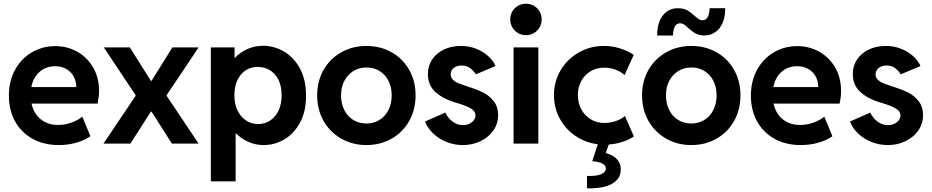

<svg xmlns="http://www.w3.org/2000/svg" viewBox="-20 -781 5066 1044"><path d="M28.3 -260.7Q28.3 -340.8 62.3 -402.1Q96.2 -463.4 153.8 -496.8Q211.4 -530.3 280.3 -530.3Q345.2 -530.3 399.7 -500Q454.1 -469.7 486.3 -414.3Q518.6 -358.9 518.6 -287.1Q518.6 -270.5 516.8 -255.1Q515.1 -239.7 510.7 -217.8H151.4Q163.1 -164.1 201.2 -132.8Q239.3 -101.6 295.9 -101.6Q333 -101.6 368.2 -114.3Q403.3 -127 427.7 -146.5L471.7 -40Q439.9 -18.1 395 -5.1Q350.1 7.8 299.8 7.8Q218.3 7.8 156.7 -26.4Q95.2 -60.5 61.8 -121.6Q28.3 -182.6 28.3 -260.7ZM394.5 -307.6Q394.5 -340.8 379.9 -366.5Q365.2 -392.1 339.4 -406.5Q313.5 -420.9 280.3 -420.9Q229.5 -420.9 195.1 -390.4Q160.6 -359.9 150.4 -307.6Z M804.2 -173.8H800.3L689 0H542.5L717.3 -259.8V-263.7L544.4 -523.4H686L800.3 -341.8H804.2L917.5 -523.4H1060.1L886.2 -263.7V-259.8L1060.1 0H914.6Z M1126.5 -523.4H1255.4V-466.8H1257.3Q1287.6 -498 1326.7 -515.1Q1365.7 -532.2 1410.6 -532.2Q1472.2 -531.7 1525.9 -499.8Q1579.6 -467.8 1612.1 -406.5Q1644.5 -345.2 1644 -260.7Q1644.5 -176.3 1612.1 -115.5Q1579.6 -54.7 1526.6 -23.4Q1473.6 7.8 1413.6 7.8Q1370.6 7.8 1332.3 -8.8Q1293.9 -25.4 1263.2 -55.7H1261.2V205.1H1126.5ZM1511.2 -262.7Q1511.7 -309.1 1495.4 -344.2Q1479 -379.4 1449.2 -398.2Q1419.4 -417 1381.3 -417Q1345.2 -417.5 1316.4 -398.9Q1287.6 -380.4 1271 -345.2Q1254.4 -310.1 1254.4 -262.7Q1254.4 -217.3 1271 -181.9Q1287.6 -146.5 1316.9 -126.5Q1346.2 -106.4 1383.3 -106.4Q1420.9 -106.4 1450.2 -126.5Q1479.5 -146.5 1495.6 -181.9Q1511.7 -217.3 1511.2 -262.7Z M1704.6 -262.7Q1704.6 -340.3 1739.7 -401.4Q1774.9 -462.4 1836.2 -496.8Q1897.5 -531.2 1972.2 -531.2Q2047.9 -531.2 2108.9 -497.1Q2169.9 -462.9 2204.8 -401.6Q2239.7 -340.3 2239.7 -262.7Q2239.7 -184.6 2204.8 -122.8Q2169.9 -61 2108.6 -26.6Q2047.4 7.8 1972.2 7.8Q1897.5 7.8 1836.2 -26.9Q1774.9 -61.5 1739.7 -123Q1704.6 -184.6 1704.6 -262.7ZM2109.9 -262.7Q2109.9 -306.6 2092.5 -341.1Q2075.2 -375.5 2044.2 -394.8Q2013.2 -414.1 1973.1 -414.1Q1933.6 -414.1 1902.1 -395Q1870.6 -376 1852.5 -341.6Q1834.5 -307.1 1834.5 -262.7Q1834.5 -217.8 1852.3 -182.6Q1870.1 -147.5 1901.6 -128.4Q1933.1 -109.4 1972.2 -109.4Q2011.2 -109.4 2042.7 -128.4Q2074.2 -147.5 2092 -182.6Q2109.9 -217.8 2109.9 -262.7Z M2291 -120.1 2401.4 -168.9Q2414.1 -140.6 2440.2 -120.6Q2466.3 -100.6 2497.1 -100.6Q2516.1 -100.6 2531.7 -107.9Q2547.4 -115.2 2556.4 -127.2Q2565.4 -139.2 2565.4 -152.3Q2565.4 -177.7 2536.9 -193.1Q2508.3 -208.5 2462.9 -221.7L2449.2 -225.6Q2387.2 -244.6 2346.9 -281.5Q2306.6 -318.4 2306.6 -378.9Q2306.6 -423.3 2330.1 -458Q2353.5 -492.7 2394.3 -512Q2435.1 -531.2 2485.4 -531.2Q2528.8 -531.2 2566.7 -516.8Q2604.5 -502.4 2632.6 -477.8Q2660.6 -453.1 2674.8 -421.9L2567.4 -377Q2555.7 -396 2536.6 -410.4Q2517.6 -424.8 2490.2 -424.8Q2464.4 -424.8 2447.5 -411.6Q2430.7 -398.4 2430.7 -377Q2430.7 -358.9 2442.9 -347.2Q2455.1 -335.4 2474.1 -327.9Q2493.2 -320.3 2535.2 -306.6Q2575.7 -293.9 2607.4 -278.1Q2639.2 -262.2 2663.8 -231.7Q2688.5 -201.2 2688.5 -155.3Q2688.5 -108.4 2662.6 -71.3Q2636.7 -34.2 2592.8 -13.2Q2548.8 7.8 2497.1 7.8Q2450.2 7.8 2408.2 -9Q2366.2 -25.9 2335.4 -55.2Q2304.7 -84.5 2291 -120.1Z M2772.5 -523.4H2907.2V0H2772.5ZM2754.4 -675.8Q2754.4 -699.2 2765.6 -718.8Q2776.9 -738.3 2796.6 -749.5Q2816.4 -760.7 2840.3 -760.7Q2863.8 -760.7 2883.3 -749.5Q2902.8 -738.3 2914.1 -718.8Q2925.3 -699.2 2925.3 -675.8Q2925.3 -652.3 2914.1 -632.6Q2902.8 -612.8 2883.3 -601.3Q2863.8 -589.8 2840.3 -589.8Q2816.4 -589.8 2796.6 -601.3Q2776.9 -612.8 2765.6 -632.6Q2754.4 -652.3 2754.4 -675.8Z M3274.4 133.8Q3274.4 118.7 3254.6 108.2Q3234.9 97.7 3200.2 95.7L3230.5 3.4Q3163.6 -4.9 3108.9 -42Q3054.2 -79.1 3023.2 -137.2Q2992.2 -195.3 2992.2 -263.7Q2992.2 -338.4 3028.8 -399.7Q3065.4 -460.9 3127.7 -496.1Q3189.9 -531.2 3263.7 -531.2Q3307.6 -531.2 3350.1 -518.3Q3392.6 -505.4 3425.8 -482.4L3376 -373Q3354.5 -392.1 3325.7 -402.6Q3296.9 -413.1 3265.6 -413.1Q3223.6 -413.1 3190.9 -393.3Q3158.2 -373.5 3140.1 -339.6Q3122.1 -305.7 3122.1 -263.7Q3122.1 -221.7 3140.6 -187Q3159.2 -152.3 3192.1 -132.3Q3225.1 -112.3 3265.6 -112.3Q3298.8 -112.3 3330.1 -123.3Q3361.3 -134.3 3377.9 -150.4L3426.8 -39.1Q3400.4 -21.5 3365 -9.8Q3329.6 2 3290 4.9L3273.9 51.3Q3312.5 61.5 3334.2 84.2Q3356 106.9 3355.5 140.6Q3356 189.5 3310.1 217Q3264.2 244.6 3171.9 243.2V175.8Q3223.6 177.2 3249 166.3Q3274.4 155.3 3274.4 133.8Z M3471.2 -262.7Q3471.2 -340.3 3506.3 -401.4Q3541.5 -462.4 3602.8 -496.8Q3664.1 -531.2 3738.8 -531.2Q3814.5 -531.2 3875.5 -497.1Q3936.5 -462.9 3971.4 -401.6Q4006.3 -340.3 4006.3 -262.7Q4006.3 -184.6 3971.4 -122.8Q3936.5 -61 3875.2 -26.6Q3814 7.8 3738.8 7.8Q3664.1 7.8 3602.8 -26.9Q3541.5 -61.5 3506.3 -123Q3471.2 -184.6 3471.2 -262.7ZM3876.5 -262.7Q3876.5 -306.6 3859.1 -341.1Q3841.8 -375.5 3810.8 -394.8Q3779.8 -414.1 3739.7 -414.1Q3700.2 -414.1 3668.7 -395Q3637.2 -376 3619.1 -341.6Q3601.1 -307.1 3601.1 -262.7Q3601.1 -217.8 3618.9 -182.6Q3636.7 -147.5 3668.2 -128.4Q3699.7 -109.4 3738.8 -109.4Q3777.8 -109.4 3809.3 -128.4Q3840.8 -147.5 3858.6 -182.6Q3876.5 -217.8 3876.5 -262.7ZM3666.5 -736.3Q3695.8 -736.3 3716.1 -725.3Q3736.3 -714.4 3756.3 -695.3Q3771.5 -682.1 3780.3 -676.5Q3789.1 -670.9 3800.3 -670.9Q3818.8 -670.9 3828.4 -688.7Q3837.9 -706.5 3838.4 -736.3H3923.3Q3923.8 -690.4 3909.4 -657Q3895 -623.5 3869.1 -606Q3843.3 -588.4 3810.1 -587.9Q3790.5 -587.9 3775.1 -593.5Q3759.8 -599.1 3749.3 -606.9Q3738.8 -614.7 3723.1 -627.9Q3710 -641.1 3699.7 -647.7Q3689.5 -654.3 3677.2 -654.3Q3658.7 -654.3 3649.4 -636.7Q3640.1 -619.1 3639.2 -587.9H3553.2Q3553.2 -635.3 3567.6 -668.7Q3582 -702.1 3607.7 -719.5Q3633.3 -736.8 3666.5 -736.3Z M4063 -260.7Q4063 -340.8 4096.9 -402.1Q4130.9 -463.4 4188.5 -496.8Q4246.1 -530.3 4314.9 -530.3Q4379.9 -530.3 4434.3 -500Q4488.8 -469.7 4521 -414.3Q4553.2 -358.9 4553.2 -287.1Q4553.2 -270.5 4551.5 -255.1Q4549.8 -239.7 4545.4 -217.8H4186Q4197.8 -164.1 4235.8 -132.8Q4273.9 -101.6 4330.6 -101.6Q4367.7 -101.6 4402.8 -114.3Q4438 -127 4462.4 -146.5L4506.3 -40Q4474.6 -18.1 4429.7 -5.1Q4384.8 7.8 4334.5 7.8Q4252.9 7.8 4191.4 -26.4Q4129.9 -60.5 4096.4 -121.6Q4063 -182.6 4063 -260.7ZM4429.2 -307.6Q4429.2 -340.8 4414.6 -366.5Q4399.9 -392.1 4374 -406.5Q4348.1 -420.9 4314.9 -420.9Q4264.2 -420.9 4229.7 -390.4Q4195.3 -359.9 4185.1 -307.6Z M4601.6 -120.1 4711.9 -168.9Q4724.6 -140.6 4750.7 -120.6Q4776.9 -100.6 4807.6 -100.6Q4826.7 -100.6 4842.3 -107.9Q4857.9 -115.2 4866.9 -127.2Q4876 -139.2 4876 -152.3Q4876 -177.7 4847.4 -193.1Q4818.8 -208.5 4773.4 -221.7L4759.8 -225.6Q4697.8 -244.6 4657.5 -281.5Q4617.2 -318.4 4617.2 -378.9Q4617.2 -423.3 4640.6 -458Q4664.1 -492.7 4704.8 -512Q4745.6 -531.2 4795.9 -531.2Q4839.4 -531.2 4877.2 -516.8Q4915 -502.4 4943.1 -477.8Q4971.2 -453.1 4985.4 -421.9L4877.9 -377Q4866.2 -396 4847.2 -410.4Q4828.1 -424.8 4800.8 -424.8Q4774.9 -424.8 4758.1 -411.6Q4741.2 -398.4 4741.2 -377Q4741.2 -358.9 4753.4 -347.2Q4765.6 -335.4 4784.7 -327.9Q4803.7 -320.3 4845.7 -306.6Q4886.2 -293.9 4918 -278.1Q4949.7 -262.2 4974.4 -231.7Q4999 -201.2 4999 -155.3Q4999 -108.4 4973.1 -71.3Q4947.3 -34.2 4903.3 -13.2Q4859.4 7.8 4807.6 7.8Q4760.7 7.8 4718.8 -9Q4676.8 -25.9 4646 -55.2Q4615.2 -84.5 4601.6 -120.1Z"/></svg>

Font: Reddit Sans Fudge
Style: Bold
Weight: 700
Designer: Stephen Hutchings
Foundry: Reddit
Version: Version 1.013